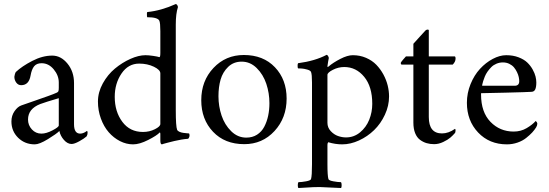

<svg xmlns="http://www.w3.org/2000/svg" viewBox="-20 -714 2744 960"><path d="M37.1 -106.9Q37.1 -135.7 52.7 -158.2Q68.4 -180.7 86.9 -187Q103.5 -192.9 147.2 -208Q190.9 -223.1 220.2 -233.6Q249.5 -244.1 262.2 -250Q269.5 -252.9 271.7 -257.3Q273.9 -261.7 273.9 -274.9V-301.8Q273.9 -336.9 248.5 -367.4Q223.1 -397.9 188 -397.9Q163.1 -397.9 150.6 -382.6Q138.2 -367.2 132.8 -335.9Q124.5 -288.1 85.9 -288.1Q70.8 -288.1 61.3 -301Q51.8 -314 51.8 -330.1Q51.8 -333.5 54.2 -342Q56.6 -350.6 59.1 -354Q89.8 -382.8 141.1 -409.4Q192.4 -436 241.2 -436Q284.7 -436 317.4 -396Q350.1 -356 350.1 -298.8V-92.8Q350.1 -45.9 380.9 -45.9Q385.3 -45.9 389.4 -46.9Q393.6 -47.9 396.7 -49.1Q399.9 -50.3 403.1 -52Q406.2 -53.7 408.2 -54.9Q410.2 -56.2 411.9 -57.6Q413.6 -59.1 414.1 -59.1Q418 -59.1 418 -50.8Q418 -40.5 413.1 -32.2Q401.4 -21.5 376.7 -7.8Q352.1 5.9 337.9 5.9Q317.4 5.9 299.6 -14.4Q281.7 -34.7 276.9 -59.1Q262.2 -44.4 219.5 -18.3Q176.8 7.8 153.8 7.8Q104.5 7.8 70.8 -25.1Q37.1 -58.1 37.1 -106.9ZM120.1 -116.2Q120.1 -87.9 139.4 -66.9Q158.7 -45.9 187 -45.9Q211.4 -45.9 242.7 -62.3Q273.9 -78.6 273.9 -86.9V-223.1Q207.5 -203.6 181.2 -193.8Q120.1 -169.9 120.1 -116.2Z M469.7 -206.1Q469.7 -252.9 494.1 -297.1Q518.6 -341.3 554.9 -371.3Q591.3 -401.4 632.3 -419.7Q673.3 -438 707.5 -438Q722.7 -438 745.8 -434.6Q769 -431.2 776.9 -428.2Q781.7 -428.2 781.7 -449.2V-558.1Q781.7 -597.7 776.9 -609.9Q769.5 -627.9 715.8 -627.9Q715.3 -627.9 714.8 -634.3Q714.4 -640.6 714.6 -647Q714.8 -653.3 716.8 -653.8Q785.6 -660.6 858.9 -693.8Q862.3 -693.8 866 -688.7Q869.6 -683.6 869.6 -678.2Q858.9 -646 858.9 -590.8V-163.1Q858.9 -81.5 865.7 -64.9Q868.7 -58.6 877.9 -54.7Q887.2 -50.8 897 -49.6Q906.7 -48.3 915.5 -47.6Q924.3 -46.9 924.8 -46.9Q927.7 -45.4 927.7 -35.2Q927.7 -32.2 925 -26.1Q922.4 -20 919.4 -20Q904.8 -19 886.2 -15.9Q867.7 -12.7 851.3 -8.8Q835 -4.9 821 -1.2Q807.1 2.4 798.3 4.9L789.6 7.8Q781.7 7.8 781.7 -11.2V-45.9Q780.8 -52.2 778.8 -51.8Q764.2 -36.1 720.9 -14.2Q677.7 7.8 645.5 7.8Q611.8 7.8 579.8 -8.5Q547.9 -24.9 523.4 -53Q499 -81.1 484.4 -121.3Q469.7 -161.6 469.7 -206.1ZM553.7 -230Q553.7 -155.8 591.6 -105Q629.4 -54.2 694.8 -54.2Q727.1 -54.2 754.4 -67.9Q781.7 -81.5 781.7 -94.2V-347.2Q781.7 -364.7 749.3 -380.4Q716.8 -396 675.8 -396Q621.1 -396 587.4 -346.2Q553.7 -296.4 553.7 -230Z M986.3 -212.9Q986.3 -309.6 1047.4 -374.3Q1108.4 -439 1199.2 -439Q1296.4 -439 1354.7 -377.7Q1413.1 -316.4 1413.1 -221.2Q1413.1 -124.5 1352.5 -58.8Q1292 6.8 1201.2 6.8Q1104 6.8 1045.2 -55.2Q986.3 -117.2 986.3 -212.9ZM1072.3 -232.9Q1072.3 -182.6 1087.9 -136.2Q1103.5 -89.8 1136 -57.9Q1168.5 -25.9 1211.4 -25.9Q1242.2 -25.9 1265.1 -40.5Q1288.1 -55.2 1301.3 -80.3Q1314.5 -105.5 1320.8 -135.3Q1327.1 -165 1327.1 -198.2Q1327.1 -248.5 1311.5 -295.2Q1295.9 -341.8 1263.4 -373.8Q1231 -405.8 1188.5 -405.8Q1147.9 -405.8 1120.8 -379.6Q1093.8 -353.5 1083 -316.2Q1072.3 -278.8 1072.3 -232.9Z M1470.2 -372.1Q1468.3 -374 1468 -384Q1467.8 -394 1470.2 -397.9Q1555.2 -409.2 1613.3 -439.9Q1616.7 -439.9 1620.4 -433.8Q1624 -427.7 1624 -423.8L1620.6 -405.8Q1617.2 -387.7 1617.2 -382.8Q1617.2 -378.9 1619.1 -378.9Q1620.1 -378.9 1622.1 -380.9Q1645.5 -400.9 1681.4 -419.4Q1717.3 -438 1744.1 -438Q1779.8 -438 1810.3 -424.8Q1840.8 -411.6 1861.6 -390.1Q1882.3 -368.7 1897 -341.6Q1911.6 -314.5 1918.5 -286.4Q1925.3 -258.3 1925.3 -231.9Q1925.3 -185.1 1904.5 -140.4Q1883.8 -95.7 1850.6 -63.5Q1817.4 -31.2 1774.9 -11.7Q1732.4 7.8 1690.9 7.8Q1656.7 7.8 1621.1 -2.9Q1617.2 2 1617.2 9.8V106.9Q1617.2 165 1622.1 181.2Q1624 188.5 1647 192.6Q1669.9 196.8 1685.1 196.8Q1688 200.7 1688.2 211.4Q1688.5 222.2 1685.1 226.1Q1582.5 221.2 1578.1 221.2Q1560.5 221.2 1544.4 221.9Q1528.3 222.7 1507.3 224.1Q1486.3 225.6 1472.2 226.1Q1468.8 222.2 1469 211.4Q1469.2 200.7 1472.2 196.8Q1487.3 196.8 1510.3 192.6Q1533.2 188.5 1535.2 181.2Q1540 165 1540 106.9V-301.8Q1540 -341.8 1535.2 -354Q1532.2 -361.8 1516.1 -366.2Q1500 -370.6 1489.3 -371.3Q1478.5 -372.1 1470.2 -372.1ZM1617.2 -100.1Q1617.2 -76.2 1633.5 -58.6Q1649.9 -41 1670.2 -33.9Q1690.4 -26.9 1710 -26.9Q1749.5 -26.9 1780.3 -52.2Q1811 -77.6 1826.2 -115.5Q1841.3 -153.3 1841.3 -194.8Q1841.3 -280.8 1801 -329.8Q1760.7 -378.9 1701.2 -378.9Q1671.9 -378.9 1644.5 -365Q1617.2 -351.1 1617.2 -339.8Z M1983.9 -399.9Q1983.9 -402.3 1995.1 -415.5Q2006.3 -428.7 2009.8 -432.1H2046.9V-495.1Q2055.2 -504.4 2070.1 -520.8Q2085 -537.1 2095.9 -549.1Q2106.9 -561 2107.9 -562Q2110.4 -564.5 2114.3 -565.4Q2118.2 -566.4 2121.1 -565.7Q2124 -564.9 2124 -563V-432.1H2252.9Q2257.8 -432.1 2257.8 -420.9Q2257.8 -405.3 2243.7 -391.1H2124V-128.9Q2124 -46.9 2189.9 -46.9Q2222.7 -46.9 2254.9 -69.8Q2257.8 -68.4 2257.8 -63Q2257.8 -51.8 2253.9 -47.9Q2244.1 -36.6 2231.7 -25.9Q2219.2 -15.1 2196.3 -4.2Q2173.3 6.8 2150.9 6.8Q2130.4 6.8 2113 1.7Q2095.7 -3.4 2080.1 -14.9Q2064.5 -26.4 2055.7 -48.3Q2046.9 -70.3 2046.9 -101.1V-391.1H1988.8Q1983.9 -391.1 1983.9 -399.9Z M2314.5 -200.2Q2314.5 -248.5 2332.8 -293.5Q2351.1 -338.4 2379.9 -369.6Q2408.7 -400.9 2443.6 -419.4Q2478.5 -438 2511.2 -438Q2545.4 -438 2572.8 -427.5Q2600.1 -417 2616.2 -401.6Q2632.3 -386.2 2643.1 -366.9Q2653.8 -347.7 2657.7 -331.5Q2661.6 -315.4 2661.6 -301.8Q2661.6 -278.8 2656.2 -267.1Q2650.9 -255.4 2637.2 -254.9Q2617.2 -253.4 2507.8 -250.7Q2398.4 -248 2385.3 -248V-241.2Q2385.3 -153.3 2432.4 -104.7Q2479.5 -56.2 2548.3 -56.2Q2584.5 -56.2 2613.5 -73.5Q2642.6 -90.8 2658.2 -108.9Q2658.7 -108.9 2660.6 -107.2Q2662.6 -105.5 2664.6 -102.1Q2666.5 -98.6 2666.5 -95.2Q2666.5 -86.9 2660.6 -77.1Q2652.8 -64.5 2640.9 -51.5Q2628.9 -38.6 2610.8 -24.2Q2592.8 -9.8 2567.4 -1Q2542 7.8 2514.6 7.8Q2426.8 7.8 2370.6 -51.5Q2314.5 -110.8 2314.5 -200.2ZM2390.6 -285.2H2553.2Q2576.2 -285.2 2576.2 -308.1Q2576.2 -317.4 2573.7 -328.9Q2571.3 -340.3 2564.9 -353.5Q2558.6 -366.7 2549.8 -377.2Q2541 -387.7 2526.6 -394.8Q2512.2 -401.9 2494.6 -401.9Q2477.5 -401.9 2462.4 -395.5Q2447.3 -389.2 2436.8 -378.7Q2426.3 -368.2 2417.7 -356Q2409.2 -343.8 2404.1 -331.3Q2398.9 -318.8 2395.8 -308.3Q2392.6 -297.9 2391.4 -291.5Q2390.1 -285.2 2390.6 -285.2Z"/></svg>

Font: Crimson
Style: Roman
Weight: 400
Version: Version 0.8